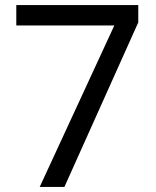

<svg xmlns="http://www.w3.org/2000/svg" viewBox="-20 -734 612 754"><path d="M136 0 429 -634H44V-714H523V-646L233 0Z"/></svg>

Font: Noto Sans Khmer
Style: Regular
Weight: 400
Designer: Danh Hong and the Monotype Design Team
Foundry: Monotype Imaging Inc.
Version: Version 2.003